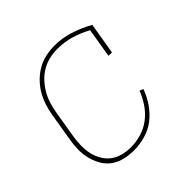

<svg xmlns="http://www.w3.org/2000/svg" viewBox="-145 -655 789 789"><g transform="rotate(-45 250.0 -260.0)"><path d="M204 8Q176 8 149.5 2Q123 -4 102 -19Q81 -34 68 -56.5Q55 -79 48.5 -104.5Q42 -130 42.5 -157.5Q43 -185 48 -213L68 -333Q72 -358 80 -382.5Q88 -407 101.5 -430Q115 -453 134 -472Q153 -491 176 -504Q199 -517 224.5 -522.5Q250 -528 275 -528Q321 -528 364 -514Q407 -500 446 -478L423 -341H403L424 -469Q391 -487 353.5 -498.5Q316 -510 275 -510Q252 -510 229 -505Q206 -500 185 -488Q164 -476 147 -458Q130 -440 117.5 -419Q105 -398 98 -375.5Q91 -353 87 -330L67 -210Q63 -185 62.5 -160.5Q62 -136 67 -113Q72 -90 84 -69.5Q96 -49 114 -35.5Q132 -22 155.5 -16Q179 -10 204 -10Q233 -10 263.5 -19Q294 -28 319.5 -47.5Q345 -67 363 -94Q381 -121 392 -150L408 -143Q397 -112 377 -82.5Q357 -53 330 -32Q303 -11 269.5 -1.5Q236 8 204 8Z"/></g></svg>

Font: Iosevka Curly Slab Thin
Style: Italic
Weight: 100
Italic angle: -9°
Monospace: yes
Designer: Belleve Invis
Foundry: Belleve Invis
Version: Version 22.1.2; ttfautohint (v1.8.4)